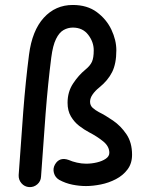

<svg xmlns="http://www.w3.org/2000/svg" viewBox="-20 -724 594 788"><path d="M278.8 -703.6Q337.9 -703.6 377.4 -674.3Q417 -645 437.3 -602.1Q457.5 -559.1 457.5 -517.6Q457.5 -462.9 440.2 -428.2Q422.9 -393.6 387.7 -365.2Q370.6 -351.6 360.1 -336.4Q349.6 -321.3 349.6 -306.6Q349.6 -291.5 360.1 -281.7Q370.6 -272 386.2 -263.7Q412.1 -251 443.8 -229.2Q475.6 -207.5 498.8 -173.3Q522 -139.2 522 -88.9Q522 -53.2 503.4 -28.6Q484.9 -3.9 455.8 11.2Q426.8 26.4 394 33Q361.3 39.6 333 39.6Q305.7 39.6 277.3 33.9Q249 28.3 223.1 14.2Q206.5 4.4 201.4 -13.9Q196.3 -32.2 205.6 -48.8Q224.1 -81.1 262.2 -67.4Q276.4 -61 295.7 -56.6Q314.9 -52.2 333.5 -52.2Q356 -52.2 377.7 -57.4Q399.4 -62.5 414.1 -72.5Q428.7 -82.5 428.7 -96.7Q428.7 -123 404.1 -143.3Q379.4 -163.6 344.7 -181.6Q325.2 -191.9 304.9 -207.5Q284.7 -223.1 271 -246.3Q257.3 -269.5 257.3 -302.2Q257.3 -347.2 280 -381.3Q302.7 -415.5 329.6 -437.5Q350.1 -454.1 357.4 -470.5Q364.7 -486.8 364.7 -517.6Q364.7 -551.8 342 -581.3Q319.3 -610.8 278.8 -610.8Q258.8 -610.8 241 -600.8Q223.1 -590.8 210 -564.2Q196.8 -537.6 190.4 -487.8Q176.8 -381.8 167.2 -258.5Q157.7 -135.3 148.4 1Q147.5 20 133.1 32.5Q118.7 44.9 99.6 43.9Q80.6 42.5 68.1 28.1Q55.7 13.7 56.6 -5.4Q65.9 -141.6 75.4 -265.9Q85 -390.1 99.1 -499.5Q111.8 -598.6 159.7 -651.1Q207.5 -703.6 278.8 -703.6Z"/></svg>

Font: Mikhak-FD Medium
Style: Regular
Weight: 500
Designer: Amin Abedi
Version: Version 3.2